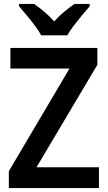

<svg xmlns="http://www.w3.org/2000/svg" viewBox="-20 -958 549 978"><path d="M484 0H25V-86L334 -609H33V-714H476V-628L166 -106H484ZM190 -778Q178 -800 158 -827Q138 -854 116 -880Q94 -906 77 -926V-938H154Q177 -922 204.5 -899Q232 -876 256 -849Q281 -877 307.5 -898.5Q334 -920 359 -938H437V-926Q420 -907 398 -880.5Q376 -854 355.5 -827Q335 -800 323 -778Z"/></svg>

Font: Noto Sans Sinhala UI SemiCondensed SemiBold
Style: Regular
Weight: 600
Width: 4
Designer: Jelle Bosma - Monotype Design Team
Foundry: Monotype Imaging Inc.
Version: Version 2.006; ttfautohint (v1.8.4.7-5d5b)